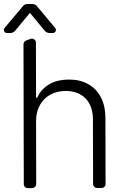

<svg xmlns="http://www.w3.org/2000/svg" viewBox="-37 -958 641 978"><path d="M84.2 -20.2 82.7 -732.2Q82.7 -739 86.5 -744.3Q90.2 -749.6 96.2 -751.8L118.3 -759.9Q123.2 -761.4 125.4 -761.4Q133.9 -761.4 139.9 -755.3Q146 -749.3 146 -740.8L146.7 -459.9H152.3Q170.8 -502.1 211.6 -527.3Q251.4 -552.6 316.1 -552.6Q370.4 -552.6 410.9 -530.2Q452.4 -508.2 476.6 -463.1Q500 -419 500 -353.7L500.7 -21Q500.7 -12.4 494.7 -6.4Q488.6 -0.4 480.1 -0.4H458.1Q449.6 -0.4 443.4 -6.4Q437.1 -12.4 437.1 -21L436.4 -349.8Q436.4 -417.6 399.1 -456.3Q361.2 -494.7 297.6 -494.7Q253.6 -494.7 219.8 -476.2Q186.8 -458.5 166.5 -423.3Q146.7 -388.5 146.7 -340.9L147.4 -20.6Q147.4 -12.1 141.3 -6Q135.3 0 126.8 0.4H105.1Q96.2 0.4 90.2 -5.7Q84.2 -11.7 84.2 -20.2ZM-13.8 -815.3 79.5 -926.5Q83.8 -931.8 90 -934.7Q96.2 -937.5 103.3 -937.5H127.5Q142 -937.5 151.3 -926.5L244.3 -815.3Q247.9 -811.4 247.9 -805.4Q247.9 -799.4 243.6 -794.6Q239.3 -789.8 232.6 -789.8H214.8Q208.1 -789.8 201.7 -792.8Q195.3 -795.8 191.1 -801.1L115.4 -892.4L39.8 -801.1Q30.2 -789.8 16 -789.8H-1.8Q-8.5 -789.8 -13 -794.6Q-17.4 -799.4 -17.4 -805.8Q-17.4 -811.4 -13.8 -815.3Z"/></svg>

Font: DeltaSans Light
Style: Regular
Weight: 300
Designer: Rasmus Andersson
Foundry: rsms
Version: Version 3.012